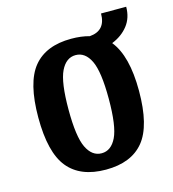

<svg xmlns="http://www.w3.org/2000/svg" viewBox="-92 -651 664 737"><g transform="rotate(-15 240.0 -282.0)"><path d="M388 -453Q440 -389 440 -250Q440 -111 390.5 -50.5Q341 10 240 10Q139 10 89.5 -50.5Q40 -111 40 -250Q40 -389 89.5 -449.5Q139 -510 240 -510Q280 -510 312 -501Q376 -506 376 -574H476Q476 -530 452 -499.5Q428 -469 388 -453ZM320 -250Q320 -358 299 -401.5Q278 -445 240 -445Q202 -445 181 -401.5Q160 -358 160 -250Q160 -142 181 -98.5Q202 -55 240 -55Q278 -55 299 -98.5Q320 -142 320 -250Z"/></g></svg>

Font: Cuprum
Style: Bold
Weight: 700
Designer: Jovanny Lemonad
Foundry: Jovanny Lemonad
Version: Version 2.000